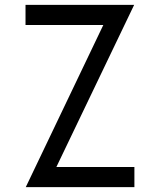

<svg xmlns="http://www.w3.org/2000/svg" viewBox="-20 -770 658 790"><path d="M86 0 405 -667H85V-750H532L212 -83H533V0Z"/></svg>

Font: Hermit Light
Style: Regular
Weight: 300
Designer: Pablo Caro
Version: Version 2.000;PS 002.000;hotconv 1.0.88;makeotf.lib2.5.64775